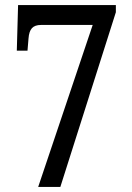

<svg xmlns="http://www.w3.org/2000/svg" viewBox="-20 -734 517 754"><path d="M130 0 344 -636H141Q117 -636 105.5 -623.5Q94 -611 92 -583L88 -535H46L51 -714H435V-686L217 0Z"/></svg>

Font: Noto Serif Khmer Condensed
Style: Regular
Weight: 400
Width: 3
Designer: Danh Hong and the Monotype Design Team
Foundry: Monotype Imaging Inc.
Version: Version 2.004